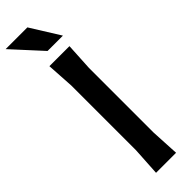

<svg xmlns="http://www.w3.org/2000/svg" viewBox="-347 -959 955 955"><g transform="rotate(-45 130.0 -482.0)"><path d="M80 -150V-605L71 -750H212L204 -605V-150L212 0H71ZM226 -810H118L-23 -964H130Z"/></g></svg>

Font: Farro Medium
Style: Regular
Weight: 500
Designer: Aceler Chua
Foundry: Grayscale Limited
Version: Version 1.101